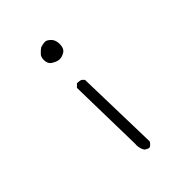

<svg xmlns="http://www.w3.org/2000/svg" viewBox="-204 -811 908 908"><g transform="rotate(-45 250.0 -357.0)"><path d="M220.7 -57.6Q220.7 -34.7 232.4 -16.1Q247.6 -5.4 255.9 -5.4Q258.3 -5.4 260.7 -6.8Q271.5 -14.2 277.8 -25.4L267.1 -447.8L256.3 -458.5Q254.4 -460 248.3 -461.4Q242.2 -462.9 229 -463.4L213.4 -447.8L221.2 -66.9Q220.7 -62 220.7 -57.6ZM195.8 -652.3Q195.8 -631.3 207 -620.1Q209.5 -617.2 213.4 -615.2Q234.9 -601.1 252.9 -601.1Q267.6 -601.1 285.2 -611.8Q302.7 -623 302.7 -651.4Q302.7 -680.2 287.1 -694.8Q272.5 -709 260.3 -709Q259.8 -709 258.8 -709Q243.2 -708 229.5 -703.1Q216.8 -694.3 204.6 -680.7Q195.8 -670.4 195.8 -652.3Z"/></g></svg>

Font: NaikaiFont
Style: ExtraLight
Weight: 200
Version: Version 1.89